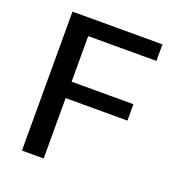

<svg xmlns="http://www.w3.org/2000/svg" viewBox="-121 -747 774 844"><g transform="rotate(20 266.5 -325.0)"><path d="M75 0H176.7V-282.5H465.8V-359.2H176.7V-572.5H495.8V-650H75Z"/></g></svg>

Font: Boon Medium
Style: Regular
Weight: 500
Designer: Sungsit Sawaiwan
Foundry: FontUni
Version: Version 2.0